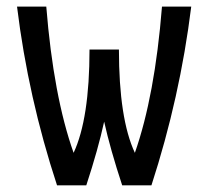

<svg xmlns="http://www.w3.org/2000/svg" viewBox="-20 -557 626 577"><path d="M151.4 0Q64.5 -264.6 31.2 -537.1H119.1Q140.6 -268.6 201.2 -97.7Q249 -200.2 249 -408.2H337.4Q337.4 -200.2 385.3 -97.7Q445.3 -268.6 466.8 -537.1H554.7Q521 -264.6 435.1 0H347.2Q311.5 -108.4 293 -191.4Q274.9 -108.4 239.3 0Z"/></svg>

Font: Consola Mono
Style: Book
Weight: 400
Monospace: yes
Designer: Wojciech Kalinowski "wmk69" (wmk69@o2.pl)
Foundry: Wojciech Kalinowski "wmk69" (wmk69@o2.pl)
Version: Version 2.1.0